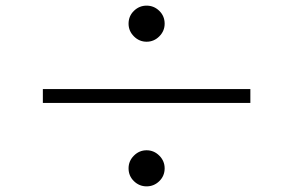

<svg xmlns="http://www.w3.org/2000/svg" viewBox="-20 -714 1040 681"><path d="M500 -694Q526 -694 545 -675.5Q564 -657 564 -630Q564 -604 545 -585Q526 -566 500 -566Q474 -566 455 -585Q436 -604 436 -630Q436 -657 455 -675.5Q474 -694 500 -694ZM868 -398V-349H132V-398ZM500 -181Q526 -181 545 -162Q564 -143 564 -117Q564 -90 545 -71.5Q526 -53 500 -53Q474 -53 455 -71.5Q436 -90 436 -117Q436 -143 455 -162Q474 -181 500 -181Z"/></svg>

Font: Noto Sans HK Thin Light
Style: Regular
Weight: 300
Version: Version 2.004-H2;hotconv 1.0.118;makeotfexe 2.5.65603